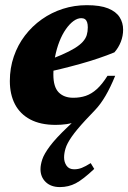

<svg xmlns="http://www.w3.org/2000/svg" viewBox="-20 -480 508 761"><path d="M356.5 -43.5 319 -4Q282.5 35.5 264 62.2Q245.5 89 239.8 108.2Q234 127.5 234 144Q234 162.5 243.8 176.8Q253.5 191 274 191Q290 191 304.5 185.2Q319 179.5 339.5 166.5L353.5 189.5Q309 231.5 280.2 246.5Q251.5 261.5 217.5 261.5Q182 261.5 161.2 241.5Q140.5 221.5 140.5 190.5Q140.5 173.5 147.5 152Q154.5 130.5 177.8 99.2Q201 68 248.5 23L279.5 -6.5L284.5 2Q265.5 9 244 12Q222.5 15 200.5 15Q140.5 15 100 -6.5Q59.5 -28 39.2 -67Q19 -106 19 -159Q19 -210.5 34.8 -256.2Q50.5 -302 79 -339.2Q107.5 -376.5 145.8 -403.5Q184 -430.5 229.2 -445Q274.5 -459.5 324 -459.5Q377 -459.5 408.5 -446.8Q440 -434 454 -412Q468 -390 468 -362.5Q468 -337.5 458.8 -314Q449.5 -290.5 433.5 -272.5Q404.5 -260.5 369.8 -248.8Q335 -237 297.2 -226.5Q259.5 -216 220.5 -206.5Q181.5 -197 144 -189.5L145.5 -232Q191.5 -248.5 223.8 -262.5Q256 -276.5 276.5 -289.2Q297 -302 308.2 -314.5Q319.5 -327 323.8 -341Q328 -355 328 -371.5Q328 -384 325.2 -392Q322.5 -400 316.8 -404Q311 -408 302 -408Q287 -408 271.2 -396.5Q255.5 -385 241 -364.2Q226.5 -343.5 215.5 -315.5Q204.5 -287.5 198 -254.2Q191.5 -221 191.5 -184.5Q191.5 -135.5 212.5 -114Q233.5 -92.5 270.5 -92.5Q297.5 -92.5 320.2 -100.2Q343 -108 364 -127Q385 -146 406 -179.5H436.5Q417.5 -133 398 -99.8Q378.5 -66.5 356.5 -43.5Z"/></svg>

Font: Newsreader 24pt ExtraBold
Style: Italic
Weight: 800
Italic angle: -17°
Designer: Hugues Gentile
Foundry: Production Type
Version: Version 1.003